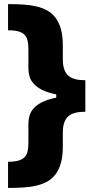

<svg xmlns="http://www.w3.org/2000/svg" viewBox="-20 -754 465 935"><path d="M19.2 -734Q57.9 -734 92.7 -731.9Q127.5 -729.8 157.1 -722.8Q186.8 -715.9 210.6 -702.6Q234.4 -689.3 251.1 -666.9Q267.8 -644.5 276.8 -611.5Q285.9 -578.5 285.9 -532.3V-465.6Q285.9 -436.8 292.6 -417.1Q299.4 -397.4 312.9 -385.5Q326.3 -373.6 346.9 -368.4Q367.5 -363.3 395.6 -363.3V-209.9Q367.5 -209.9 346.9 -204.7Q326.3 -199.6 312.9 -187.7Q299.4 -175.8 292.6 -156.2Q285.9 -136.7 285.9 -107.6V-40.5Q285.9 5.7 276.8 38.7Q267.8 71.7 251.1 94.1Q234.4 116.5 210.6 129.8Q186.8 143.1 157.1 150Q127.5 157 92.7 159.1Q57.9 161.2 19.2 161.2V33.7Q51.1 33.7 70.7 27.9Q90.2 22 100.7 10.3Q111.2 -1.4 114.7 -19.2Q118.3 -36.9 118.3 -60.7V-151.6Q118.3 -171.9 123.8 -191.1Q129.3 -210.2 144.4 -226.9Q159.4 -243.6 185.9 -256.9Q212.4 -270.2 253.9 -278.4V-294.4Q212.4 -302.6 185.9 -315.9Q159.4 -329.2 144.4 -345.9Q129.3 -362.6 123.8 -381.7Q118.3 -400.9 118.3 -421.2V-512.1Q118.3 -536.2 114.7 -554Q111.2 -571.7 100.7 -583.5Q90.2 -595.2 70.7 -600.9Q51.1 -606.5 19.2 -606.5Z"/></svg>

Font: Inter P Extra Bold
Style: Regular
Weight: 800
Designer: Rasmus Andersson
Foundry: rsms
Version: Version 3.018;git-588b23468